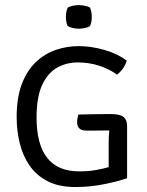

<svg xmlns="http://www.w3.org/2000/svg" viewBox="-20 -740 591 772"><path d="M295 -279.5Q327 -280 358.5 -280.8Q390 -281.5 423 -281.5Q463 -281.5 477 -269.5Q491 -257.5 491 -233.5V-23.5Q450.5 -9.5 395.5 1.2Q340.5 12 283.5 12Q216 12 170.5 -11.8Q125 -35.5 97.8 -76Q70.5 -116.5 58.8 -166.5Q47 -216.5 47 -269Q47 -348 68 -402.8Q89 -457.5 124.8 -491Q160.5 -524.5 204.8 -539.5Q249 -554.5 295.5 -554.5Q347.5 -554.5 400 -539.2Q452.5 -524 489.5 -496.5Q485 -479 473.5 -463.5Q462 -448 450.5 -440Q418.5 -463 378.2 -476Q338 -489 292 -489Q248 -489 210.2 -468.2Q172.5 -447.5 149.8 -399Q127 -350.5 127 -268Q127 -51 298 -51Q335 -51 364.8 -56.2Q394.5 -61.5 417 -68V-166Q417 -176 417.5 -189Q418 -202 419.5 -215.5Q394.5 -215 370.5 -215Q346.5 -215 326 -215Q290 -215 290 -249.5Q290 -255.5 291.5 -264.2Q293 -273 295 -279.5ZM245 -672Q245 -694.5 252.5 -709.5Q259.5 -714 272.5 -716.8Q285.5 -719.5 297 -719.5Q307.5 -719.5 321.5 -716.8Q335.5 -714 341.5 -709.5Q349 -694.5 349 -672Q349 -649.5 341.5 -635Q336 -630.5 321.8 -627.5Q307.5 -624.5 297 -624.5Q285.5 -624.5 272.5 -627.5Q259.5 -630.5 252.5 -635Q245 -649.5 245 -672Z"/></svg>

Font: Signika SC Light
Style: Regular
Weight: 300
Designer: Anna Giedryś
Foundry: Anna Giedryś
Version: Version 2.000; ttfautohint (v1.8.3) -l 8 -r 50 -G 200 -x 9 -